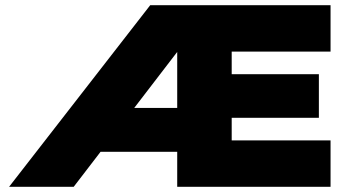

<svg xmlns="http://www.w3.org/2000/svg" viewBox="-20 -720 1375 740"><path d="M15 0 559 -700H1254V-521H873V-434H1209V-266H873V-179H1254V0H663V-135H352L476 -304H663V-565L690 -555L264 0Z"/></svg>

Font: Lexend Exa Black
Style: Regular
Weight: 900
Designer: Bonnie Shaver-Troup, Thomas Jockin
Foundry: Lexend
Version: Version 1.007